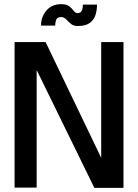

<svg xmlns="http://www.w3.org/2000/svg" viewBox="-20 -902 663 922"><path d="M573 0H433L156 -566V-1H50V-700H199L466 -144V-700H573ZM353 -777Q333 -777 320 -788Q307 -799 297 -809.5Q287 -820 274 -820Q255 -820 250 -807.5Q245 -795 245 -779H177Q177 -821 203 -851.5Q229 -882 274 -882Q300 -882 313 -871.5Q326 -861 334 -850Q342 -839 353 -839Q378 -839 378 -880H446Q446 -855 439 -831.5Q432 -808 412 -792.5Q392 -777 353 -777Z"/></svg>

Font: Kulim Park SemiBold
Style: Regular
Weight: 600
Designer: Noponies / Dale Sattler
Foundry: Noponies
Version: Version 1.000; ttfautohint (v1.8.3)